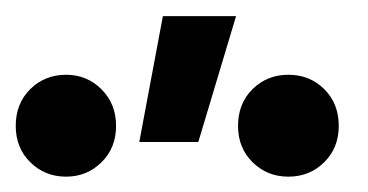

<svg xmlns="http://www.w3.org/2000/svg" viewBox="-241 -810 468 244"><path d="M-64 -629.5 -34 -789.5H59L11 -629.5ZM-157 -585.5Q-184 -585.5 -202.5 -603.8Q-221 -622 -221 -650Q-221 -678.5 -202.5 -696.8Q-184 -715 -157 -715Q-130.5 -715 -112 -696.5Q-93.5 -678 -93.5 -650Q-93.5 -622 -112 -603.8Q-130.5 -585.5 -157 -585.5ZM125.5 -585.5Q98.5 -585.5 80 -603.8Q61.5 -622 61.5 -650Q61.5 -678.5 80 -696.8Q98.5 -715 125.5 -715Q152.5 -715 171 -696.8Q189.5 -678.5 189.5 -650Q189.5 -622 171 -603.8Q152.5 -585.5 125.5 -585.5Z"/></svg>

Font: Geologica Roman
Style: Regular
Weight: 400
Designer: Sindre Bremnes, Frode Helland
Foundry: Monokrom Skriftforlag AS
Version: Version 1.010;gftools[0.9.28]